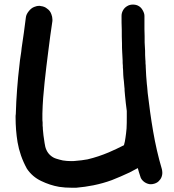

<svg xmlns="http://www.w3.org/2000/svg" viewBox="-20 -790 780 860"><path d="M608.4 0C610.4 8.8 615.2 15.6 623 22.5C629.9 28.3 637.7 32.2 646.5 34.2C649.4 35.2 653.3 35.2 656.2 35.2C661.1 35.2 667 34.2 672.9 32.2C681.6 29.3 689.5 24.4 694.3 17.6C700.2 11.7 704.1 3.9 706.1 -5.9C707 -9.8 707 -13.7 707 -17.6C707 -22.5 706.1 -27.3 705.1 -32.2C688.5 -87.9 675.8 -144.5 666 -201.2C656.2 -257.8 648.4 -315.4 641.6 -373C640.6 -381.8 640.6 -389.6 639.6 -396.5C638.7 -403.3 638.7 -409.2 637.7 -414.1C635.7 -433.6 634.8 -445.3 634.8 -450.2C634.8 -455.1 633.8 -468.8 632.8 -489.3C632.8 -494.1 632.8 -499 631.8 -505.9C631.8 -511.7 631.8 -518.6 630.9 -525.4C629.9 -538.1 629.9 -549.8 629.9 -562.5L627.9 -599.6C627.9 -619.1 627.9 -638.7 627 -659.2V-718.8C627 -727.5 624 -735.4 619.1 -744.1C614.3 -752.9 608.4 -758.8 601.6 -762.7C593.8 -767.6 585 -769.5 575.2 -769.5C566.4 -769.5 557.6 -767.6 549.8 -762.7C543 -758.8 536.1 -752.9 531.2 -744.1C526.4 -735.4 524.4 -727.5 524.4 -718.8C524.4 -698.2 524.4 -677.7 525.4 -657.2C525.4 -636.7 525.4 -616.2 526.4 -595.7C526.4 -583 526.4 -570.3 527.3 -557.6C528.3 -544.9 528.3 -532.2 529.3 -519.5C529.3 -510.7 529.3 -502.9 530.3 -496.1C530.3 -489.3 530.3 -483.4 531.2 -478.5C532.2 -458 532.2 -445.3 533.2 -440.4C534.2 -435.5 535.2 -422.9 537.1 -400.4C538.1 -395.5 538.1 -389.6 538.1 -383.8C539.1 -377 539.1 -370.1 540 -362.3C542 -338.9 544.9 -315.4 547.9 -293V-265.6C547.9 -249 547.9 -231.4 546.9 -214.8C545.9 -200.2 543.9 -186.5 542 -172.9C541 -162.1 538.1 -150.4 535.2 -139.6C512.7 -127.9 489.3 -117.2 466.8 -107.4C436.5 -94.7 405.3 -84 372.1 -76.2C353.5 -73.2 335.9 -70.3 317.4 -69.3C311.5 -68.4 305.7 -68.4 298.8 -68.4C286.1 -68.4 274.4 -69.3 261.7 -71.3C252 -73.2 242.2 -76.2 232.4 -79.1C222.7 -82 213.9 -86.9 206.1 -93.8C191.4 -106.4 182.6 -125 179.7 -149.4C175.8 -173.8 172.9 -195.3 171.9 -211.9C171.9 -216.8 171.9 -221.7 170.9 -226.6V-241.2C169.9 -248 169.9 -253.9 169.9 -260.7V-281.2C170.9 -328.1 174.8 -375 179.7 -420.9C184.6 -467.8 190.4 -514.6 196.3 -560.5C199.2 -583 202.1 -606.4 205.1 -628.9C208 -651.4 211.9 -673.8 214.8 -696.3V-703.1C214.8 -710.9 212.9 -718.8 210 -726.6C206.1 -737.3 200.2 -745.1 191.4 -751C183.6 -757.8 173.8 -761.7 163.1 -762.7C160.2 -763.7 158.2 -763.7 155.3 -763.7C147.5 -763.7 139.6 -761.7 132.8 -758.8C123 -754.9 115.2 -748 108.4 -739.3C101.6 -730.5 96.7 -721.7 95.7 -710.9L86.9 -643.6C84 -621.1 80.1 -598.6 77.1 -576.2C76.2 -563.5 74.2 -551.8 72.3 -539.1C70.3 -526.4 68.4 -513.7 67.4 -501C62.5 -463.9 59.6 -426.8 56.6 -390.6C53.7 -353.5 51.8 -316.4 50.8 -279.3C49.8 -274.4 49.8 -270.5 49.8 -265.6C49.8 -226.6 52.7 -189.5 58.6 -153.3C65.4 -113.3 79.1 -73.2 100.6 -34.2C117.2 -9.8 137.7 7.8 164.1 20.5C190.4 33.2 216.8 42 245.1 46.9C263.7 49.8 281.2 50.8 298.8 50.8H322.3C347.7 48.8 373 44.9 398.4 40C426.8 34.2 455.1 26.4 481.4 16.6C507.8 5.9 534.2 -4.9 560.5 -17.6L589.8 -33.2C592.8 -34.2 594.7 -36.1 596.7 -37.1C597.7 -36.1 597.7 -36.1 597.7 -35.2C600.6 -23.4 604.5 -11.7 608.4 0Z"/></svg>

Font: Citrustime FakeCyr
Style: Regular
Weight: 400
Version: Version 1.1